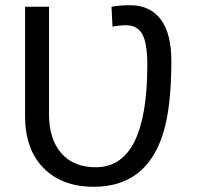

<svg xmlns="http://www.w3.org/2000/svg" viewBox="-20 -714 762 744"><path d="M342.8 9.8Q220.7 9.8 148.9 -62.7Q77.1 -135.3 77.1 -265.1V-688H169.9V-272Q169.9 -174.8 217.5 -120.4Q265.1 -65.9 351.1 -65.9Q550.8 -65.9 550.8 -462.9Q550.8 -545.9 531.7 -581.1Q512.7 -616.2 467.8 -616.2Q445.3 -616.2 416 -610.8L412.1 -688Q445.3 -693.8 482.9 -693.8Q561.5 -693.8 602.8 -638.9Q644 -584 644 -479Q644 -295.4 610.8 -192.9Q545.4 9.8 342.8 9.8Z"/></svg>

Font: Libra Sans Modern
Style: Regular
Weight: 400
Foundry: Stefan Peev, Context Ltd
Version: Version 1.000